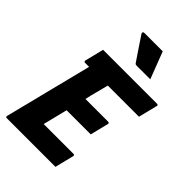

<svg xmlns="http://www.w3.org/2000/svg" viewBox="-274 -1050 1154 1154"><g transform="rotate(45 302.5 -473.5)"><path d="M18 0Q8 0 10 -11L150 -568H115Q110 -568 108 -571.5Q106 -575 107 -579Q115 -612 122 -639.5Q129 -667 137 -700H596Q601 -700 603.5 -696.5Q606 -693 604 -689Q596 -656 589 -628.5Q582 -601 574 -568H309Q304 -549 299.5 -530.5Q295 -512 290 -494Q285 -475 280 -455.5Q275 -436 271 -416H465Q470 -416 472 -412.5Q474 -409 473 -405Q471 -396 465.5 -375Q460 -354 454.5 -330.5Q449 -307 444 -288H239Q229 -249 219.5 -210Q210 -171 200 -132H453Q464 -132 462 -121Q458 -105 449 -69Q440 -33 432 0ZM397 -947Q414 -901 430 -861Q446 -821 463 -775H347Q337 -775 333 -781Q307 -820 291 -843Q275 -866 262.5 -885.5Q250 -905 231 -933Q229 -938 231 -942.5Q233 -947 241 -947Z"/></g></svg>

Font: Recursive Sn Lnr St XBd
Style: Italic
Weight: 800
Italic angle: -15°
Version: Version 1.079;hotconv 1.0.112;makeotfexe 2.5.65598; ttfautoh